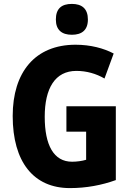

<svg xmlns="http://www.w3.org/2000/svg" viewBox="-20 -953 669 983"><path d="M348 -933C295 -933 266 -909 266 -853C266 -799 297 -775 348 -775C399 -775 430 -799 430 -853C430 -908 400 -933 348 -933ZM320 -409V-279H421V-135C401 -129 374 -125 349 -125C255 -125 209 -210 209 -355C209 -501 262 -590 371 -590C423 -590 472 -576 515 -551L562 -679C511 -706 443 -724 367 -724C160 -724 45 -584 45 -359C45 -124 152 10 338 10C422 10 501 -5 573 -31V-409Z"/></svg>

Font: Noto Sans Georgian Condensed ExtraBold
Style: Regular
Weight: 800
Width: 3
Designer: Monotype Design Team, Akaki Razmadze
Foundry: Google LLC
Version: Version 2.005